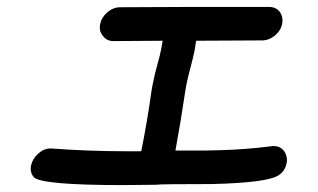

<svg xmlns="http://www.w3.org/2000/svg" viewBox="-20 -502 920 556"><path d="M337 34Q99 34 78 11Q69 1 69 -13Q69 -18 70 -23Q74 -42 90.5 -57Q107 -72 126 -72H129Q237 -64 346 -64H389Q407 -153 419 -241L422 -257Q428 -288 437 -320Q443 -340 447 -361L451 -384L309 -383Q289 -383 278 -398Q269 -409 269 -422Q269 -427 270 -432Q274 -452 291 -466.5Q308 -481 328 -481L543 -482H758Q779 -482 790 -468Q798 -457 798 -443Q798 -438 797 -433Q793 -413 776 -399Q759 -385 739 -385L548 -384L543 -353Q538 -330 531.5 -306Q525 -282 520 -258L517 -241Q504 -153 488 -66H570L616 -67Q692 -69 770 -79H773Q792 -79 803 -64Q811 -52 811 -38Q811 -34 810 -30Q806 -8 789 4Q760 27 593 31Q439 31 433 33Z"/></svg>

Font: Bad Comic
Style: Italic
Weight: 400
Italic angle: -11°
Designer: GGBotNet
Foundry: GGBotNet
Version: 0.95